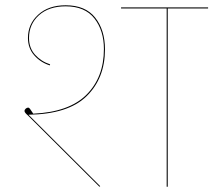

<svg xmlns="http://www.w3.org/2000/svg" viewBox="-20 -708 809 728"><path d="M88 -273 360 -2 357 0 85 -271Q73 -281 73 -287Q73 -292 77.5 -296Q82 -300 87 -300Q90 -300 93.5 -295.5Q97 -291 100 -286Q103 -281 106 -277Q242 -283 308 -349Q374 -415 374 -522Q374 -592 338 -638Q302 -684 229 -684Q165 -684 127.5 -650Q90 -616 90 -564Q90 -526 113 -500.5Q136 -475 170 -464L169 -460Q134 -471 110 -498Q86 -525 86 -564Q86 -617 125 -652.5Q164 -688 229 -688Q304 -688 341 -641Q378 -594 378 -521Q378 -411 308 -343Q238 -275 88 -273ZM769 -676H616V0H612V-676H439V-680H769Z"/></svg>

Font: FiraGO Four
Style: Regular
Weight: 100
Designer: bBox Type
Foundry: bBox Type GmbH
Version: Version 1.001